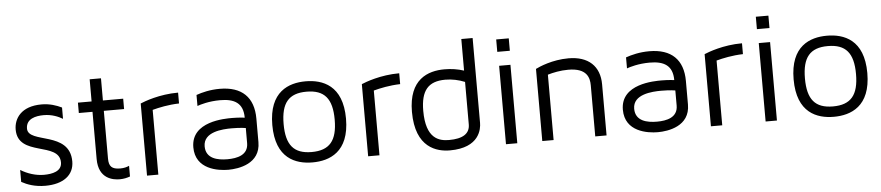

<svg xmlns="http://www.w3.org/2000/svg" viewBox="-42 -949 5587 1217"><g transform="rotate(-5 2752.0 -340.5)"><path d="M121 -363C121 -426 183 -439 234 -439C286 -439 327 -421 354 -405V-477C321 -493 278 -508 226 -508C96 -508 49 -433 49 -363C49 -188 317 -265 317 -131C317 -74 255 -62 203 -62C151 -62 99 -79 55 -106V-30C91 -10 140 8 206 8C320 8 389 -44 389 -131C389 -327 121 -265 121 -363Z M616 -433H745V-499H616V-640H544V-499H457V-433H544V-133C544 -5 638 8 679 8C704 8 726 3 745 -4V-72C730 -65 712 -60 688 -60C635 -60 616 -79 616 -129V-433Z M1095 -438V-507C975 -507 879 -470 853 -459V0H925V-412C966 -423 1026 -436 1095 -438Z M1360 -508C1298 -508 1247 -495 1210 -482V-412C1229 -419 1284 -436 1356 -436C1446 -436 1502 -406 1502 -312C1502 -312 1467 -317 1422 -317C1376 -317 1161 -318 1161 -153C1161 -12 1305 8 1370 8C1435 8 1575 -12 1575 -150V-300C1575 -436 1500 -508 1360 -508ZM1503 -150C1503 -74 1432 -59 1370 -59C1308 -59 1233 -74 1233 -153C1233 -245 1354 -252 1414 -252C1470 -252 1503 -246 1503 -246C1503 -246 1503 -227 1503 -150Z M1906 -508C1799 -508 1672 -463 1672 -250C1672 -37 1799 8 1906 8C2013 8 2141 -37 2141 -250C2141 -463 2013 -508 1906 -508ZM1906 -58C1793 -58 1744 -116 1744 -250C1744 -384 1793 -442 1906 -442C2020 -442 2069 -384 2069 -250C2069 -116 2020 -58 1906 -58Z M2502 -438V-507C2382 -507 2286 -470 2260 -459V0H2332V-412C2373 -423 2433 -436 2502 -438Z M2561 -256C2561 -26 2698 8 2780 8C2970 8 2985 -112 2985 -149V-689H2913V-488C2873 -501 2832 -507 2789 -507C2685 -507 2561 -464 2561 -256ZM2633 -256C2633 -385 2680 -441 2789 -441C2832 -441 2874 -432 2913 -416V-146C2913 -87 2868 -58 2780 -58C2717 -58 2633 -78 2633 -256Z M3209 0H3137V-499H3209V0ZM3213 -667H3133V-588H3213V-667Z M3579 -508C3475 -508 3392 -471 3368 -459V0H3440V-416C3474 -426 3520 -436 3571 -436C3691 -436 3705 -372 3705 -325V0H3777V-325C3777 -441 3705 -508 3579 -508Z M4093 -508C4031 -508 3980 -495 3943 -482V-412C3962 -419 4017 -436 4089 -436C4179 -436 4235 -406 4235 -312C4235 -312 4200 -317 4155 -317C4109 -317 3894 -318 3894 -153C3894 -12 4038 8 4103 8C4168 8 4308 -12 4308 -150V-300C4308 -436 4233 -508 4093 -508ZM4236 -150C4236 -74 4165 -59 4103 -59C4041 -59 3966 -74 3966 -153C3966 -245 4087 -252 4147 -252C4203 -252 4236 -246 4236 -246C4236 -246 4236 -227 4236 -150Z M4683 -438V-507C4563 -507 4467 -470 4441 -459V0H4513V-412C4554 -423 4614 -436 4683 -438Z M4861 0H4789V-499H4861V0ZM4865 -667H4785V-588H4865V-667Z M5223 -508C5116 -508 4989 -463 4989 -250C4989 -37 5116 8 5223 8C5330 8 5458 -37 5458 -250C5458 -463 5330 -508 5223 -508ZM5223 -58C5110 -58 5061 -116 5061 -250C5061 -384 5110 -442 5223 -442C5337 -442 5386 -384 5386 -250C5386 -116 5337 -58 5223 -58Z"/></g></svg>

Font: Maven Pro
Style: Regular
Weight: 400
Designer: Joe Prince
Foundry: Joe Prince
Version: Version 1.003